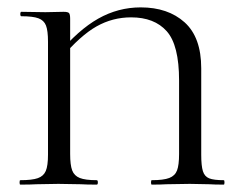

<svg xmlns="http://www.w3.org/2000/svg" viewBox="-20 -500 637 520"><path d="M242 -12Q245 -12 245 -6Q245 0 242 0Q215 0 199 -1L138 -2L79 -1Q63 0 35 0Q33 0 33 -6Q33 -12 35 -12Q67 -12 82.5 -17.5Q98 -23 104 -37Q110 -51 110 -81V-387Q110 -417 104.5 -431Q99 -445 84 -450.5Q69 -456 38 -456Q35 -456 35 -462Q35 -468 38 -468L103 -467L152 -468Q164 -468 167 -464.5Q170 -461 170 -449V-83Q170 -53 175.5 -38.5Q181 -24 196 -18Q211 -12 242 -12ZM361 -480Q435 -480 480 -439.5Q525 -399 525 -315V-81Q525 -51 529.5 -36.5Q534 -22 546.5 -17Q559 -12 586 -12Q588 -12 588 -6Q588 0 586 0Q561 0 547 -1L494 -2L431 -1Q416 0 391 0Q389 0 389 -6Q389 -12 391 -12Q423 -12 438.5 -18Q454 -24 459.5 -38.5Q465 -53 465 -83V-282Q465 -378 431.5 -415.5Q398 -453 335 -453Q285 -453 241.5 -428.5Q198 -404 146 -343L136 -352Q192 -419 246 -449.5Q300 -480 361 -480Z"/></svg>

Font: Cormorant Unicase
Style: Regular
Weight: 400
Designer: Christian Thalmann (Catharsis Fonts)
Foundry: Catharsis Fonts
Version: Version 4.000